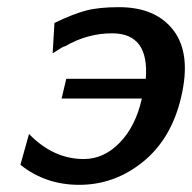

<svg xmlns="http://www.w3.org/2000/svg" viewBox="-20 -506 536 536"><path d="M37 -46 61 -132Q129 -62 214 -62Q270 -62 314.5 -108Q359 -154 376 -231H152L165 -286H387Q397 -413 293 -413Q224 -413 162 -377Q160 -377 152 -373L127 -357L132 -442Q184 -467 220 -476.5Q256 -486 312 -486Q415 -486 464.5 -421Q514 -356 486 -236Q459 -119 379.5 -54.5Q300 10 201 10Q107 10 37 -46Z"/></svg>

Font: Coval
Style: Medium Italic
Weight: 500
Foundry: Context Ltd
Version: Version 001.000